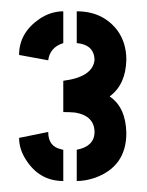

<svg xmlns="http://www.w3.org/2000/svg" viewBox="-20 -706 267 348"><path d="M119.1 -377.9V-434.6Q150.4 -440.4 151.4 -465.8Q151.4 -496.1 116.2 -502Q106.4 -502.9 94.7 -502.9V-559.6Q148.4 -566.4 151.4 -597.7Q150.4 -625 119.1 -627.9V-685.5Q166 -685.5 192.4 -651.4Q209 -628.9 209 -597.7Q208 -552.7 178.7 -531.2Q208 -511.7 209 -464.8Q209 -404.3 152.3 -383.8Q134.8 -377.9 119.1 -377.9ZM14.6 -456.1 67.4 -466.8Q67.4 -440.4 90.8 -435.5Q92.8 -434.6 94.7 -434.6V-377.9Q51.8 -377.9 27.3 -416Q14.6 -435.5 14.6 -456.1ZM14.6 -606.4Q14.6 -646.5 51.8 -671.9Q72.3 -685.5 94.7 -685.5V-627.9Q70.3 -620.1 67.4 -596.7Z"/></svg>

Font: Post No Bills Colombo
Style: ExtraBold
Weight: 900
Designer: Kosala Senevirathne, Siva Puranthara, Lasantha Premarathna, Tharique Azeez
Foundry: Mooniak
Version: Version 1.220 ; ttfautohint (v1.5)